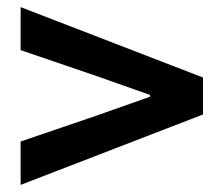

<svg xmlns="http://www.w3.org/2000/svg" viewBox="-20 -646 629 540"><path d="M38 -126 551 -324V-428L38 -626V-505L249 -433L402 -379V-374L249 -320L38 -248Z"/></svg>

Font: Genne Gothic Bold
Style: Regular
Weight: 700
Designer: Ryoko NISHIZUKA (kana & ideographs); Paul D. Hunt (Latin, Greek & Cyrillic); Wenlong ZHANG (bopomofo); Sandoll Communica
Foundry: Adobe Systems Incorporated
Version: Version 1.004;PS 1.004;hotconv 16.6.51;makeotf.lib2.5.65220